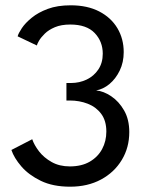

<svg xmlns="http://www.w3.org/2000/svg" viewBox="-20 -692 558 724"><path d="M46.5 -555Q49.5 -566.5 62.5 -586Q75.5 -605.5 99.8 -625.2Q124 -645 160.2 -658.5Q196.5 -672 246.5 -672Q309.5 -672 354.2 -648.8Q399 -625.5 422.8 -585.5Q446.5 -545.5 446.5 -495.5Q446.5 -457 431.5 -426Q416.5 -395 392.8 -375.2Q369 -355.5 342.5 -351Q370.5 -348.5 399.5 -329Q428.5 -309.5 448 -275.5Q467.5 -241.5 467.5 -194Q467.5 -135.5 439.2 -88.8Q411 -42 360.8 -15Q310.5 12 244.5 12Q179.5 12 133.8 -10.2Q88 -32.5 60.5 -64.5Q33 -96.5 23 -126.5L101.5 -167Q109 -145 127.2 -121.2Q145.5 -97.5 174.8 -81Q204 -64.5 243.5 -64.5Q287.5 -64.5 318.2 -82.2Q349 -100 365 -129.8Q381 -159.5 381 -196Q381 -236.5 361.8 -262.5Q342.5 -288.5 311 -300.8Q279.5 -313 243.5 -313H230.5V-379H247.5Q279.5 -379 306.8 -392Q334 -405 350.8 -430Q367.5 -455 367.5 -489.5Q367.5 -535.5 337 -567.5Q306.5 -599.5 245 -599.5Q211 -599.5 187.2 -589.5Q163.5 -579.5 149 -565.2Q134.5 -551 127.2 -538.5Q120 -526 119 -520.5Z"/></svg>

Font: League Spartan Thin
Style: Regular
Weight: 400
Version: Version 2.002